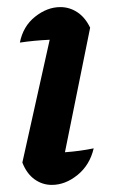

<svg xmlns="http://www.w3.org/2000/svg" viewBox="-20 -513 319 541"><path d="M244 -95Q233 -48 198.5 -20Q164 8 126 8Q99 8 77 -8Q55 -24 43 -55L120 -401Q76 -399 36 -393Q45 -439 79 -466Q113 -493 150 -493Q176 -493 198 -478.5Q220 -464 234 -435L163 -84Q205 -87 244 -95Z"/></svg>

Font: Piazzolla SemiBold
Style: Italic
Weight: 600
Italic angle: -11.3°
Designer: Juan Pablo del Peral
Foundry: Huerta Tipografica
Version: Version 1.330